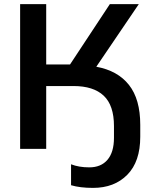

<svg xmlns="http://www.w3.org/2000/svg" viewBox="-20 -725 755 935"><path d="M433 190Q370 190 326 177V75Q364 90 415 90Q472 90 503.5 53Q535 16 535 -54V-111Q535 -212 485 -259Q435 -306 338 -306H205V0H78V-705H205V-411H321L515 -705H656L449 -400Q553 -381 608 -311.5Q663 -242 663 -117V-59Q663 62 600 126Q537 190 433 190Z"/></svg>

Font: MulishBold
Style: Bold
Weight: 700
Designer: Vernon Adams
Foundry: Vernon Adams
Version: Version 3.602; ttfautohint (v1.8.3)